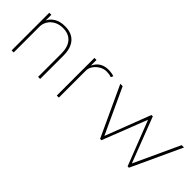

<svg xmlns="http://www.w3.org/2000/svg" viewBox="78 -1187 1846 1846"><g transform="rotate(45 1001.5 -264.0)"><path d="M117.5 0V-512H145.5V-435Q161.5 -472.5 205.2 -500.2Q249 -528 318 -528Q378 -528 419.8 -504Q461.5 -480 483.5 -433Q505.5 -386 505.5 -317V0H477.5V-313.5Q477.5 -406 435.5 -454Q393.5 -502 316.5 -502Q262.5 -502 224.2 -480.5Q186 -459 165.8 -424.5Q145.5 -390 145.5 -351V0Z M731.5 0V-512H759.5V-435Q781 -481.5 818.2 -504.8Q855.5 -528 908.5 -528Q929 -528 949 -524.8Q969 -521.5 984.5 -516L973.5 -492Q959.5 -497.5 942.2 -500.2Q925 -503 908.5 -503Q870.5 -503 836.5 -483.5Q802.5 -464 781 -433Q759.5 -402 759.5 -367V0Z M1320.5 0 1083.5 -512H1115.5L1329.5 -49L1507.5 -512H1525.5L1703.5 -49L1917.5 -512H1949.5L1712.5 0H1694.5L1516.5 -456L1338.5 0Z"/></g></svg>

Font: Spartan Thin Thin
Style: Regular
Weight: 250
Version: Version 1.004